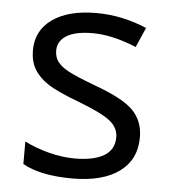

<svg xmlns="http://www.w3.org/2000/svg" viewBox="-45 -586 567 638"><g transform="rotate(5 238.5 -267.5)"><path d="M431.2 -146Q431.2 -71.3 375.5 -30.8Q319.8 9.8 219.2 9.8Q112.8 9.8 53.2 -23.9V-99.1Q91.8 -79.6 136 -68.4Q180.2 -57.1 221.2 -57.1Q284.7 -57.1 318.8 -77.4Q353 -97.7 353 -139.2Q353 -170.4 325.9 -192.6Q298.8 -214.8 220.2 -245.1Q145.5 -272.9 114 -293.7Q82.5 -314.5 67.1 -340.8Q51.8 -367.2 51.8 -403.8Q51.8 -469.2 105 -507.1Q158.2 -544.9 251 -544.9Q337.4 -544.9 419.9 -509.8L391.1 -443.8Q310.5 -477.1 245.1 -477.1Q187.5 -477.1 158.2 -459Q128.9 -440.9 128.9 -409.2Q128.9 -387.7 139.9 -372.6Q150.9 -357.4 175.3 -343.8Q199.7 -330.1 269 -304.2Q364.3 -269.5 397.7 -234.4Q431.2 -199.2 431.2 -146Z"/></g></svg>

Font: f0_46894 
Style: Regular
Weight: 400
Foundry: Ascender Corporation
Version: Version 1.10